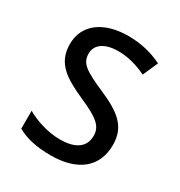

<svg xmlns="http://www.w3.org/2000/svg" viewBox="-138 -643 703 750"><g transform="rotate(30 214.0 -268.0)"><path d="M387 -147C387 -231 334 -268 245 -307C156 -346 126 -364 126 -409C126 -449 161 -475 223 -475C268 -475 311 -462 350 -443L380 -511C335 -533 285 -546 227 -546C118 -546 44 -494 44 -405C44 -319 100 -284 191 -243C279 -205 304 -181 304 -140C304 -92 270 -62 196 -62C140 -62 82 -82 45 -104V-23C82 -2 130 10 196 10C314 10 387 -44 387 -147Z"/></g></svg>

Font: Noto Sans Sinhala UI SemiCondensed
Style: Regular
Weight: 400
Width: 4
Designer: Jelle Bosma - Monotype Design Team
Foundry: Monotype Imaging Inc.
Version: Version 2.006